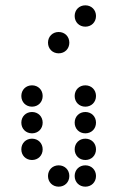

<svg xmlns="http://www.w3.org/2000/svg" viewBox="-20 -710 440 720"><path d="M300 -610C323 -610 340 -627 340 -650C340 -673 323 -690 300 -690C277 -690 260 -673 260 -650C260 -627 277 -610 300 -610ZM200 -510C223 -510 240 -527 240 -550C240 -573 223 -590 200 -590C177 -590 160 -573 160 -550C160 -527 177 -510 200 -510ZM100 -310C123 -310 140 -327 140 -350C140 -373 123 -390 100 -390C77 -390 60 -373 60 -350C60 -327 77 -310 100 -310ZM300 -310C323 -310 340 -327 340 -350C340 -373 323 -390 300 -390C277 -390 260 -373 260 -350C260 -327 277 -310 300 -310ZM100 -210C123 -210 140 -227 140 -250C140 -273 123 -290 100 -290C77 -290 60 -273 60 -250C60 -227 77 -210 100 -210ZM300 -210C323 -210 340 -227 340 -250C340 -273 323 -290 300 -290C277 -290 260 -273 260 -250C260 -227 277 -210 300 -210ZM100 -110C123 -110 140 -127 140 -150C140 -173 123 -190 100 -190C77 -190 60 -173 60 -150C60 -127 77 -110 100 -110ZM300 -110C323 -110 340 -127 340 -150C340 -173 323 -190 300 -190C277 -190 260 -173 260 -150C260 -127 277 -110 300 -110ZM200 -10C223 -10 240 -27 240 -50C240 -73 223 -90 200 -90C177 -90 160 -73 160 -50C160 -27 177 -10 200 -10ZM300 -10C323 -10 340 -27 340 -50C340 -73 323 -90 300 -90C277 -90 260 -73 260 -50C260 -27 277 -10 300 -10Z"/></svg>

Font: TINY 5x3 80
Style: Regular
Weight: 200
Designer: Jack Halten Fahnestock
Foundry: Velvetyne Type Foundry
Version: Version 1.002;hotconv 1.0.109;makeotfexe 2.5.65596